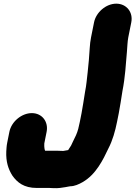

<svg xmlns="http://www.w3.org/2000/svg" viewBox="-20 -788 720 1021"><path d="M480.1 -669 464.1 -589C460.6 -571.6 458.3 -552.5 457.2 -532.9C454.1 -487.1 451.4 -447.8 446.1 -403.1C441.3 -364.3 440.3 -339.6 432.1 -298.4C424.8 -255.9 420.8 -222 413.6 -186L404.5 -140C402.1 -128 399.2 -115.5 396.1 -102.9C389.9 -78.4 379.4 -58.2 368.2 -35.8C364.6 -28.4 359.8 -17 358.3 -14.7C358 -14.2 357.7 -13.7 357.4 -13.2L346.4 3.9C345.1 5.7 343.7 7.9 342.5 10.1C334.7 11.5 324.7 13.3 317.2 14.5H311.6C304.1 13.9 293.4 13.5 283.3 13.5H219.9C217.6 10 214.3 -5.2 215.6 -25.4L227.9 -87C238.5 -140.4 204.1 -186.5 149.2 -186.5C95 -186.5 40.7 -141.2 29.9 -87L18.5 -30C14.4 -9.8 14.7 2.5 13.4 16.9C10.9 72.2 24.2 112.2 46.5 146.8C71.6 181.7 106.4 211.5 175.8 211.5H243.8C251.2 211.5 255.8 211.7 262.6 212.4C292.4 214.2 309.3 209.6 327.6 207.2C342.1 205.3 348.4 202.5 353.6 202.5C376.1 202.5 399.5 191.9 419.4 180.5C490.8 139.6 528.2 61.3 556.7 0.9C578.4 -40.5 592.6 -90.6 602.4 -140L611.8 -187C619.8 -227.1 624 -261.9 630.9 -302.6C646.1 -379.4 648.9 -445.7 654.8 -511.1C657.1 -536.6 657.9 -568.3 662.1 -589L678.1 -669C688.9 -723.2 652.7 -768.5 598.4 -768.5C543.6 -768.5 490.7 -722.4 480.1 -669Z"/></svg>

Font: Smoothie
Style: ExBdIt
Weight: 800
Foundry: Cannot Into Space Fonts
Version: Version 0.8